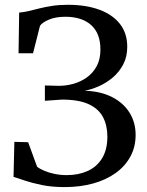

<svg xmlns="http://www.w3.org/2000/svg" viewBox="-20 -771 612 802"><path d="M249.5 10.5Q197 10.5 154.5 1.8Q112 -7 82.2 -17.2Q52.5 -27.5 36.5 -32L40 -178.5L97.5 -177L135 -74.5Q145.5 -66 164.8 -57.8Q184 -49.5 208.5 -44.5Q233 -39.5 259 -39.5Q308 -39.5 346.2 -56.8Q384.5 -74 406.5 -110Q428.5 -146 428.5 -200.5Q428.5 -247 410.2 -281.8Q392 -316.5 350.5 -335.8Q309 -355 238.5 -355L167.5 -350V-414L226 -412.5Q256.5 -412.5 287 -421Q317.5 -429.5 343 -447.8Q368.5 -466 384 -494.8Q399.5 -523.5 399.5 -564Q399.5 -631.5 360.8 -666.2Q322 -701 253 -701Q212.5 -701 184.2 -689Q156 -677 147 -663L118 -548.5H57.5L60 -718.5Q79.5 -720 100.5 -725Q121.5 -730 145.2 -736Q169 -742 198.2 -746.5Q227.5 -751 263.5 -751Q339 -751 394.8 -730.5Q450.5 -710 481 -671Q511.5 -632 511.5 -575.5Q511.5 -534 494.8 -502Q478 -470 451 -447.2Q424 -424.5 393 -410.8Q362 -397 333 -392Q400.5 -390 448.2 -365.5Q496 -341 521.2 -300.2Q546.5 -259.5 546.5 -207.5Q546.5 -157 524.5 -116.8Q502.5 -76.5 462.8 -48Q423 -19.5 368.8 -4.5Q314.5 10.5 249.5 10.5Z"/></svg>

Font: Merriweather 36pt
Style: Regular
Weight: 400
Designer: Eben Sorkin
Foundry: Eben Sorkin
Version: Version 2.100